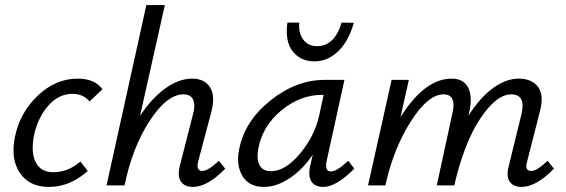

<svg xmlns="http://www.w3.org/2000/svg" viewBox="-20 -731 2230 757"><path d="M333 -331Q308 -361 266 -361Q211 -361 170 -314Q129 -267 114 -197Q101 -130 121 -91Q141 -52 190 -52Q248 -52 297 -94L326 -57Q256 6 173 6Q96 6 58.5 -49Q21 -104 39 -192Q59 -288 129.5 -354.5Q200 -421 286 -421Q354 -421 384 -379Z M843 -97 868 -66Q798 6 740 6Q708 6 693.5 -15Q679 -36 689 -77L741 -281Q751 -314 742 -336.5Q733 -359 704 -359Q638 -359 570 -254.5Q502 -150 471 0H400L557 -711H630L532 -274Q579 -345 632.5 -383Q686 -421 738 -421Q786 -421 808 -387Q830 -353 813 -289L762 -97Q751 -57 778 -57Q800 -57 843 -97Z M1219 -489Q1166 -489 1134.5 -528Q1103 -567 1113 -642H1160Q1156 -601 1175.5 -575Q1195 -549 1230 -549Q1299 -549 1327 -642L1375 -641Q1354 -567 1312.5 -528Q1271 -489 1219 -489ZM1353 -97 1377 -66Q1305 6 1255 6Q1223 6 1208.5 -14.5Q1194 -35 1203 -77L1213 -121Q1173 -62 1121.5 -28Q1070 6 1020 6Q962 6 936 -37Q910 -80 923 -143Q945 -254 1046.5 -335Q1148 -416 1259 -416H1338L1268 -97Q1259 -55 1285 -55Q1308 -55 1353 -97ZM1048 -56Q1105 -56 1163 -125.5Q1221 -195 1239 -278L1256 -357H1250Q1163 -357 1088.5 -295Q1014 -233 998 -143Q991 -101 1004 -78.5Q1017 -56 1048 -56Z M2139 -97 2164 -66Q2094 6 2036 6Q2004 6 1989.5 -15Q1975 -36 1986 -77L2036 -281Q2054 -359 1996 -359Q1937 -359 1873.5 -263.5Q1810 -168 1771 0H1702L1763 -281Q1782 -359 1729 -359Q1668 -359 1600.5 -253.5Q1533 -148 1501 -7L1500 0H1431L1524 -416H1592L1559 -269Q1654 -421 1761 -421Q1808 -421 1826 -385Q1844 -349 1830 -289L1827 -275Q1872 -346 1923.5 -383.5Q1975 -421 2025 -421Q2077 -421 2101.5 -388Q2126 -355 2108 -289L2059 -97Q2046 -57 2075 -57Q2097 -57 2139 -97Z"/></svg>

Font: EauTestInfant Medium
Style: Italic
Weight: 500
Italic angle: -12°
Designer: Christian Thalmann (Catharsis Fonts)
Version: Version 0.001;PS 000.001;hotconv 1.0.88;makeotf.lib2.5.64775